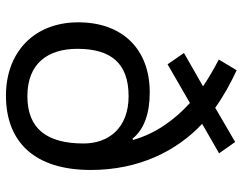

<svg xmlns="http://www.w3.org/2000/svg" viewBox="-105 -700 815 645"><g transform="rotate(90 302.5 -377.5)"><path d="M216 -765 180 -705C211 -689 242 -671 270 -652L158 -588L196 -533L326 -608C382 -557 429 -493 450 -417L446 -415C414 -455 360 -473 290 -473C146 -473 55 -382 55 -233C55 -83 157 10 301 10C456 10 551 -85 551 -275C551 -437 487 -564 396 -649L495 -706L457 -760L342 -693C303 -721 259 -745 216 -765ZM303 -402C411 -402 462 -334 462 -251C462 -128 413 -62 303 -62C192 -62 144 -132 144 -230C144 -341 191 -402 303 -402Z"/></g></svg>

Font: Noto Sans Elbasan
Style: Regular
Weight: 400
Designer: Monotype Design Team
Foundry: Monotype Imaging Inc.
Version: Version 2.004